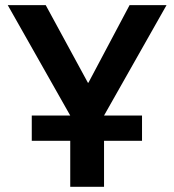

<svg xmlns="http://www.w3.org/2000/svg" viewBox="-20 -718 670 738"><path d="M250 0V-176.8H102.1V-273.9H250L9.8 -698.2H155.8L317.9 -399.9H319.8L478 -698.2H620.1L379.9 -273.9H525.9V-176.8H379.9V0Z"/></svg>

Font: Anuphan SemiBold
Style: Bold
Weight: 600
Designer: Mike Abbink, Paul van der Laan, Pieter van Rosmalen, Mint Tantisuwanna
Foundry: Bold Monday; Cadson Demak
Version: Version 3.002;hotconv 1.0.109;makeotfexe 2.5.65596